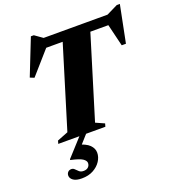

<svg xmlns="http://www.w3.org/2000/svg" viewBox="-168 -845 1132 1239"><g transform="rotate(-20 398.0 -226.0)"><path d="M702.5 -609.5H190.5L268.5 -627.5L115.5 -453.5L87 -465L185 -713H205L278.5 -661L222.5 -675H734.5L669 -661L775 -713H796L745 -458H716L674.5 -629.5ZM372 -630H562L383.5 -47.5L443 -21L437 0H113.5L119.5 -21L194.5 -50.5ZM181.5 261.5Q143.5 261.5 123.8 247.8Q104 234 104 214.5Q104 201 112.8 191.2Q121.5 181.5 137 181.5Q149.5 181.5 158.5 191Q167.5 200.5 178.5 210.2Q189.5 220 208.5 220Q229 220 240.5 209Q252 198 252 181Q252 166 232.5 152Q213 138 150 124L151 118.5L281 -24.5H326.5L206 110.5L222 45.5Q283 61.5 306.8 85.5Q330.5 109.5 330.5 138.5Q330.5 169 312.2 197Q294 225 260.8 243.2Q227.5 261.5 181.5 261.5Z"/></g></svg>

Font: Newsreader 24pt ExtraBold
Style: Italic
Weight: 800
Italic angle: -17°
Designer: Hugues Gentile
Foundry: Production Type
Version: Version 1.003